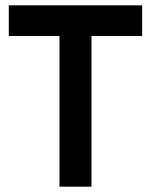

<svg xmlns="http://www.w3.org/2000/svg" viewBox="-20 -700 566 720"><path d="M13 -565V-680H513V-565H323V0H203V-565Z"/></svg>

Font: Inria Sans
Style: Bold
Weight: 700
Designer: Black Foundry Team
Foundry: Black Foundry
Version: Version 1.2; ttfautohint (v1.8.3)